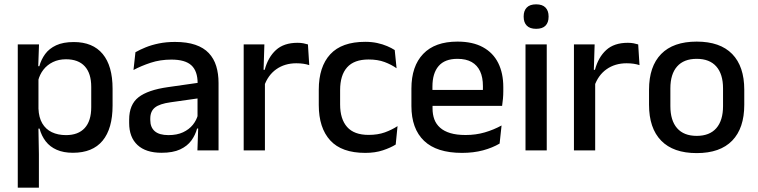

<svg xmlns="http://www.w3.org/2000/svg" viewBox="-20 -694 3498 886"><path d="M316.5 11Q273 11 241.8 -2.8Q210.5 -16.5 191 -41.8Q171.5 -67 162.5 -100.5H130L157.5 -193Q159 -152 175 -124.8Q191 -97.5 219.2 -84Q247.5 -70.5 284.5 -70.5Q341 -70.5 371 -103.2Q401 -136 401 -199.5V-293Q401 -355.5 371.2 -388Q341.5 -420.5 284.5 -420.5Q250.5 -420.5 224 -407.5Q197.5 -394.5 180.2 -372.2Q163 -350 156 -321.5L133 -388.5H161.5Q170 -419.5 188.5 -444.8Q207 -470 239.2 -485Q271.5 -500 320.5 -500Q408 -500 453.8 -445Q499.5 -390 499.5 -284.5V-207Q499.5 -100.5 453.5 -44.8Q407.5 11 316.5 11ZM62 172V-489H160L156 -374.5L157.5 -345.5V-140.5L157 -121.5L159.5 17V172Z M891 0 895 -116 891.5 -131V-285L892 -309.5Q892 -366 863.2 -392.5Q834.5 -419 771 -419Q719.5 -419 675.5 -404.5Q631.5 -390 596 -371L605 -453Q625 -464.5 652 -475.5Q679 -486.5 713 -493.5Q747 -500.5 787.5 -500.5Q843 -500.5 881.5 -487.2Q920 -474 943.5 -449Q967 -424 977.8 -389Q988.5 -354 988.5 -311V0ZM725.5 11Q653 11 614.5 -24.8Q576 -60.5 576 -126.5V-141.5Q576 -211.5 619.2 -245.2Q662.5 -279 755.5 -292L902.5 -313L908 -242L767 -222Q716.5 -215 695 -197.8Q673.5 -180.5 673.5 -147V-140Q673.5 -106.5 694.2 -88.5Q715 -70.5 757.5 -70.5Q796.5 -70.5 824.5 -83.5Q852.5 -96.5 870 -118.2Q887.5 -140 894 -166.5L907.5 -101H889.5Q881.5 -71 863 -45.5Q844.5 -20 811.2 -4.5Q778 11 725.5 11Z M1198.5 -295.5 1177.5 -372H1201.5Q1217 -430 1253.5 -463.2Q1290 -496.5 1353 -496.5Q1368 -496.5 1379.8 -494.2Q1391.5 -492 1401 -489L1407 -393.5Q1395 -397.5 1380 -399.8Q1365 -402 1347.5 -402Q1294 -402 1255 -374.5Q1216 -347 1198.5 -295.5ZM1104.5 0V-489H1200L1195.5 -346.5L1202.5 -339.5V0Z M1665.5 11.5Q1556.5 11.5 1503.8 -46.2Q1451 -104 1451 -209.5V-280Q1451 -386 1504 -443.5Q1557 -501 1665.5 -501Q1695.5 -501 1720.8 -495.5Q1746 -490 1766.5 -481.2Q1787 -472.5 1801.5 -463L1810 -379Q1786 -396 1754.5 -407.8Q1723 -419.5 1681 -419.5Q1614 -419.5 1581.8 -383.2Q1549.5 -347 1549.5 -278V-212Q1549.5 -144.5 1581.8 -108Q1614 -71.5 1681 -71.5Q1723.5 -71.5 1756 -83.2Q1788.5 -95 1814.5 -112L1806 -27Q1783 -12.5 1747.2 -0.5Q1711.5 11.5 1665.5 11.5Z M2112 11.5Q1995 11.5 1936.8 -44.2Q1878.5 -100 1878.5 -205V-285Q1878.5 -388.5 1932.8 -445.2Q1987 -502 2091 -502Q2161.5 -502 2208.5 -476.2Q2255.5 -450.5 2279 -403.5Q2302.5 -356.5 2302.5 -292V-273.5Q2302.5 -256.5 2301 -239Q2299.5 -221.5 2297 -205.5H2207Q2208 -231.5 2208.2 -254.5Q2208.5 -277.5 2208.5 -296.5Q2208.5 -337 2195.5 -365Q2182.5 -393 2156.5 -407.8Q2130.5 -422.5 2091 -422.5Q2032.5 -422.5 2004 -389.2Q1975.5 -356 1975.5 -294.5V-248.5L1976 -237V-193.5Q1976 -166 1984.2 -143.5Q1992.5 -121 2010.8 -104.8Q2029 -88.5 2058 -79.8Q2087 -71 2128.5 -71Q2175.5 -71 2216.8 -83Q2258 -95 2294.5 -115L2285.5 -31.5Q2252.5 -12 2208.8 -0.2Q2165 11.5 2112 11.5ZM1930.5 -205.5V-279H2277V-205.5Z M2405 0V-489H2503V0ZM2454 -561Q2425 -561 2410.8 -575.8Q2396.5 -590.5 2396.5 -616.5V-618.5Q2396.5 -644.5 2410.8 -659.2Q2425 -674 2454 -674Q2483 -674 2497.2 -659.2Q2511.5 -644.5 2511.5 -618.5V-616.5Q2511.5 -590 2497.2 -575.5Q2483 -561 2454 -561Z M2722.5 -295.5 2701.5 -372H2725.5Q2741 -430 2777.5 -463.2Q2814 -496.5 2877 -496.5Q2892 -496.5 2903.8 -494.2Q2915.5 -492 2925 -489L2931 -393.5Q2919 -397.5 2904 -399.8Q2889 -402 2871.5 -402Q2818 -402 2779 -374.5Q2740 -347 2722.5 -295.5ZM2628.5 0V-489H2724L2719.5 -346.5L2726.5 -339.5V0Z M3195 12.5Q3087 12.5 3031 -45Q2975 -102.5 2975 -210.5V-280Q2975 -387.5 3031 -444.8Q3087 -502 3195 -502Q3303 -502 3358.8 -444.8Q3414.5 -387.5 3414.5 -280V-210.5Q3414.5 -102.5 3358.8 -45Q3303 12.5 3195 12.5ZM3195 -67Q3254.5 -67 3285.5 -102.5Q3316.5 -138 3316.5 -204.5V-286Q3316.5 -352 3285.5 -387.2Q3254.5 -422.5 3195 -422.5Q3135.5 -422.5 3104.5 -387.2Q3073.5 -352 3073.5 -286V-204.5Q3073.5 -138 3104.5 -102.5Q3135.5 -67 3195 -67Z"/></svg>

Font: Anek Gurmukhi Medium
Style: Regular
Weight: 500
Designer: Sarang Kulkarni (Gurmukhi), Yesha Goshar (Latin)
Foundry: Ek Type
Version: Version 1.003